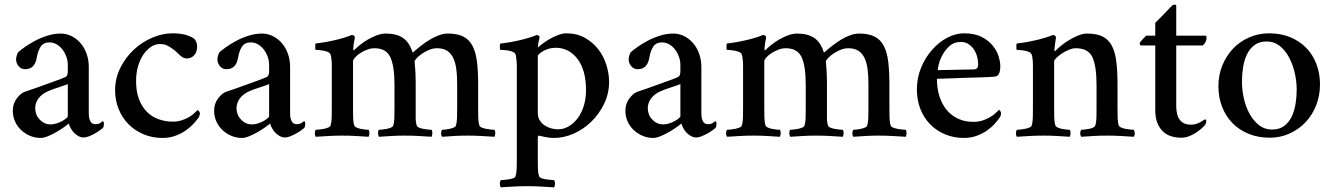

<svg xmlns="http://www.w3.org/2000/svg" viewBox="-20 -584 5722 824"><path d="M197 -50Q209 -50 222 -54Q235 -58 246 -64Q257 -70 264 -76Q271 -82 271 -85V-223Q253 -216 226.5 -207.5Q200 -199 185 -192Q160 -181 145.5 -162Q131 -143 131 -118Q132 -89 151.5 -69.5Q171 -50 197 -50ZM155 8Q130 8 108 -1.5Q86 -11 69.5 -27Q53 -43 44 -64Q35 -85 35 -109Q35 -139 52 -161.5Q69 -184 86 -190Q105 -196 130 -205Q155 -214 180 -223Q205 -232 227 -240Q249 -248 262 -254Q271 -259 271 -279V-305Q271 -323 265 -340Q259 -357 248.5 -371Q238 -385 223.5 -393.5Q209 -402 192 -402Q166 -402 154 -383Q142 -364 137 -333Q128 -287 88 -287Q71 -287 60 -300Q49 -313 49 -330Q49 -335 51.5 -344.5Q54 -354 58 -360Q68 -369 87 -382.5Q106 -396 130.5 -409Q155 -422 183.5 -431Q212 -440 241 -440Q265 -440 287 -429Q309 -418 325.5 -399Q342 -380 351.5 -353.5Q361 -327 361 -297V-97Q361 -77 367.5 -64Q374 -51 390 -51Q402 -51 410.5 -56.5Q419 -62 421 -64Q424 -63 425 -59.5Q426 -56 426 -53Q426 -42 422 -35Q417 -31 407.5 -24Q398 -17 386 -10.5Q374 -4 361.5 1Q349 6 339 6Q328 6 317.5 0.5Q307 -5 298.5 -13.5Q290 -22 284 -33Q278 -44 275 -54Q271 -50 256.5 -39.5Q242 -29 224 -18.5Q206 -8 187 0Q168 8 155 8Z M826 -385Q826 -360 813 -346.5Q800 -333 783 -333Q766 -333 751.5 -347.5Q737 -362 724 -372Q708 -384 696 -389.5Q684 -395 665 -395Q646 -395 628 -383Q610 -371 595.5 -350Q581 -329 572.5 -300Q564 -271 564 -236Q564 -190 577 -157Q590 -124 611.5 -103Q633 -82 661.5 -72Q690 -62 721 -62Q742 -62 759 -67.5Q776 -73 789.5 -80.5Q803 -88 812.5 -97Q822 -106 828 -112Q830 -111 834 -107Q838 -103 838 -97Q838 -93 836 -88Q834 -83 832 -79Q825 -69 811.5 -54Q798 -39 778.5 -25Q759 -11 733.5 -1.5Q708 8 677 8Q633 8 595.5 -8Q558 -24 531 -51.5Q504 -79 489 -116.5Q474 -154 474 -196Q474 -248 496.5 -293Q519 -338 554.5 -371Q590 -404 634 -422.5Q678 -441 720 -441Q751 -441 774.5 -435Q798 -429 813 -418Q818 -414 822 -405Q826 -396 826 -385Z M1061 -50Q1073 -50 1086 -54Q1099 -58 1110 -64Q1121 -70 1128 -76Q1135 -82 1135 -85V-223Q1117 -216 1090.5 -207.5Q1064 -199 1049 -192Q1024 -181 1009.5 -162Q995 -143 995 -118Q996 -89 1015.5 -69.5Q1035 -50 1061 -50ZM1019 8Q994 8 972 -1.5Q950 -11 933.5 -27Q917 -43 908 -64Q899 -85 899 -109Q899 -139 916 -161.5Q933 -184 950 -190Q969 -196 994 -205Q1019 -214 1044 -223Q1069 -232 1091 -240Q1113 -248 1126 -254Q1135 -259 1135 -279V-305Q1135 -323 1129 -340Q1123 -357 1112.5 -371Q1102 -385 1087.5 -393.5Q1073 -402 1056 -402Q1030 -402 1018 -383Q1006 -364 1001 -333Q992 -287 952 -287Q935 -287 924 -300Q913 -313 913 -330Q913 -335 915.5 -344.5Q918 -354 922 -360Q932 -369 951 -382.5Q970 -396 994.5 -409Q1019 -422 1047.5 -431Q1076 -440 1105 -440Q1129 -440 1151 -429Q1173 -418 1189.5 -399Q1206 -380 1215.5 -353.5Q1225 -327 1225 -297V-97Q1225 -77 1231.5 -64Q1238 -51 1254 -51Q1266 -51 1274.5 -56.5Q1283 -62 1285 -64Q1288 -63 1289 -59.5Q1290 -56 1290 -53Q1290 -42 1286 -35Q1281 -31 1271.5 -24Q1262 -17 1250 -10.5Q1238 -4 1225.5 1Q1213 6 1203 6Q1192 6 1181.5 0.5Q1171 -5 1162.5 -13.5Q1154 -22 1148 -33Q1142 -44 1139 -54Q1135 -50 1120.5 -39.5Q1106 -29 1088 -18.5Q1070 -8 1051 0Q1032 8 1019 8Z M1636 -440Q1681 -440 1709 -421.5Q1737 -403 1751 -358Q1768 -373 1786.5 -387.5Q1805 -402 1825 -414Q1845 -426 1864.5 -433Q1884 -440 1902 -440Q1943 -440 1968.5 -427Q1994 -414 2008 -387Q2022 -360 2027 -319Q2032 -278 2032 -222V-123Q2032 -98 2032.5 -78Q2033 -58 2038 -44Q2039 -40 2047.5 -36.5Q2056 -33 2066.5 -31Q2077 -29 2087 -28Q2097 -27 2102 -27Q2106 -21 2105.5 -12Q2105 -3 2102 3Q2071 1 2043.5 -0.5Q2016 -2 1986 -2Q1957 -2 1931.5 -0.5Q1906 1 1877 3Q1873 -3 1873 -12Q1873 -21 1877 -27Q1882 -27 1891 -28Q1900 -29 1909.5 -31Q1919 -33 1927 -36.5Q1935 -40 1936 -44Q1941 -58 1941.5 -78Q1942 -98 1942 -124V-224Q1942 -258 1938.5 -286Q1935 -314 1925.5 -334.5Q1916 -355 1899 -366Q1882 -377 1855 -377Q1838 -377 1820.5 -369.5Q1803 -362 1789.5 -352.5Q1776 -343 1767.5 -333.5Q1759 -324 1759 -319L1760 -315V-309Q1762 -292 1763 -270Q1764 -248 1764 -231V-124Q1764 -98 1764 -78Q1764 -58 1769 -44Q1770 -40 1778 -36.5Q1786 -33 1796.5 -31Q1807 -29 1817 -28Q1827 -27 1832 -27Q1836 -21 1835.5 -12Q1835 -3 1832 3Q1802 1 1774.5 -0.5Q1747 -2 1717 -2Q1688 -2 1662.5 -0.5Q1637 1 1606 3Q1603 -3 1602.5 -12Q1602 -21 1606 -27Q1611 -27 1620.5 -28Q1630 -29 1640 -31Q1650 -33 1658 -36.5Q1666 -40 1667 -44Q1672 -58 1672.5 -78Q1673 -98 1673 -124V-220Q1673 -301 1655 -339Q1637 -377 1587 -377Q1571 -377 1554.5 -370.5Q1538 -364 1524.5 -355Q1511 -346 1503 -336.5Q1495 -327 1495 -321V-124Q1495 -100 1495.5 -79Q1496 -58 1501 -44Q1503 -40 1510.5 -36.5Q1518 -33 1528 -31Q1538 -29 1547.5 -28Q1557 -27 1562 -27Q1566 -21 1565.5 -12Q1565 -3 1562 3Q1531 1 1505 -0.5Q1479 -2 1449 -2Q1420 -2 1392.5 -0.5Q1365 1 1335 3Q1331 -3 1331 -12Q1331 -21 1335 -27Q1340 -27 1349.5 -28Q1359 -29 1369.5 -31Q1380 -33 1388.5 -36.5Q1397 -40 1398 -44Q1403 -58 1403.5 -78Q1404 -98 1404 -124V-288Q1404 -293 1404 -301.5Q1404 -310 1403.5 -319.5Q1403 -329 1401.5 -338Q1400 -347 1398 -351Q1395 -358 1386 -361.5Q1377 -365 1366 -367Q1355 -369 1346 -369.5Q1337 -370 1334 -370Q1333 -371 1333 -383.5Q1333 -396 1334 -397Q1377 -402 1419 -412Q1461 -422 1490 -434Q1495 -434 1499 -430.5Q1503 -427 1503 -425Q1503 -422 1501.5 -414.5Q1500 -407 1498.5 -398.5Q1497 -390 1496.5 -382.5Q1496 -375 1496 -373Q1496 -368 1498 -368Q1499 -368 1502 -371Q1511 -380 1526 -392Q1541 -404 1559 -414.5Q1577 -425 1597 -432.5Q1617 -440 1636 -440Z M2364 -379Q2349 -379 2335.5 -375Q2322 -371 2311.5 -365Q2301 -359 2294.5 -353Q2288 -347 2288 -343V-99Q2288 -81 2296.5 -67.5Q2305 -54 2318 -45.5Q2331 -37 2346 -33Q2361 -29 2374 -29Q2400 -29 2422 -42.5Q2444 -56 2460.5 -78.5Q2477 -101 2486 -131.5Q2495 -162 2495 -196Q2495 -283 2458.5 -331Q2422 -379 2364 -379ZM2410 -441Q2456 -441 2490.5 -421.5Q2525 -402 2548 -372Q2571 -342 2582.5 -305Q2594 -268 2594 -233Q2594 -182 2572.5 -138Q2551 -94 2517.5 -61.5Q2484 -29 2442 -10.5Q2400 8 2358 8Q2338 8 2319.5 4Q2301 0 2292 -2Q2288 -2 2288 11V94Q2288 119 2288.5 139.5Q2289 160 2294 173Q2296 178 2304 181Q2312 184 2322.5 185.5Q2333 187 2343 188Q2353 189 2358 189Q2362 196 2362 204.5Q2362 213 2358 220Q2328 218 2300 216.5Q2272 215 2243 215Q2213 215 2186 216.5Q2159 218 2129 220Q2125 213 2125 204.5Q2125 196 2129 189Q2134 189 2144 188Q2154 187 2164 185.5Q2174 184 2182.5 181Q2191 178 2192 173Q2197 159 2197.5 138.5Q2198 118 2198 93V-292Q2198 -297 2198 -305Q2198 -313 2197 -322Q2196 -331 2195 -339Q2194 -347 2192 -352Q2189 -358 2179.5 -362Q2170 -366 2159.5 -367.5Q2149 -369 2139.5 -369.5Q2130 -370 2127 -370Q2125 -375 2125 -383.5Q2125 -392 2127 -397Q2171 -402 2213 -412Q2255 -422 2284 -434Q2288 -434 2292 -430.5Q2296 -427 2296 -425Q2295 -420 2292 -407.5Q2289 -395 2289 -387Q2289 -378 2293 -384Q2303 -393 2317.5 -403Q2332 -413 2348 -421.5Q2364 -430 2380 -435.5Q2396 -441 2410 -441Z M2826 -50Q2838 -50 2851 -54Q2864 -58 2875 -64Q2886 -70 2893 -76Q2900 -82 2900 -85V-223Q2882 -216 2855.5 -207.5Q2829 -199 2814 -192Q2789 -181 2774.5 -162Q2760 -143 2760 -118Q2761 -89 2780.5 -69.5Q2800 -50 2826 -50ZM2784 8Q2759 8 2737 -1.5Q2715 -11 2698.5 -27Q2682 -43 2673 -64Q2664 -85 2664 -109Q2664 -139 2681 -161.5Q2698 -184 2715 -190Q2734 -196 2759 -205Q2784 -214 2809 -223Q2834 -232 2856 -240Q2878 -248 2891 -254Q2900 -259 2900 -279V-305Q2900 -323 2894 -340Q2888 -357 2877.5 -371Q2867 -385 2852.5 -393.5Q2838 -402 2821 -402Q2795 -402 2783 -383Q2771 -364 2766 -333Q2757 -287 2717 -287Q2700 -287 2689 -300Q2678 -313 2678 -330Q2678 -335 2680.5 -344.5Q2683 -354 2687 -360Q2697 -369 2716 -382.5Q2735 -396 2759.5 -409Q2784 -422 2812.5 -431Q2841 -440 2870 -440Q2894 -440 2916 -429Q2938 -418 2954.5 -399Q2971 -380 2980.5 -353.5Q2990 -327 2990 -297V-97Q2990 -77 2996.5 -64Q3003 -51 3019 -51Q3031 -51 3039.5 -56.5Q3048 -62 3050 -64Q3053 -63 3054 -59.5Q3055 -56 3055 -53Q3055 -42 3051 -35Q3046 -31 3036.5 -24Q3027 -17 3015 -10.5Q3003 -4 2990.5 1Q2978 6 2968 6Q2957 6 2946.5 0.5Q2936 -5 2927.5 -13.5Q2919 -22 2913 -33Q2907 -44 2904 -54Q2900 -50 2885.5 -39.5Q2871 -29 2853 -18.5Q2835 -8 2816 0Q2797 8 2784 8Z M3401 -440Q3446 -440 3474 -421.5Q3502 -403 3516 -358Q3533 -373 3551.5 -387.5Q3570 -402 3590 -414Q3610 -426 3629.5 -433Q3649 -440 3667 -440Q3708 -440 3733.5 -427Q3759 -414 3773 -387Q3787 -360 3792 -319Q3797 -278 3797 -222V-123Q3797 -98 3797.5 -78Q3798 -58 3803 -44Q3804 -40 3812.5 -36.5Q3821 -33 3831.5 -31Q3842 -29 3852 -28Q3862 -27 3867 -27Q3871 -21 3870.5 -12Q3870 -3 3867 3Q3836 1 3808.5 -0.5Q3781 -2 3751 -2Q3722 -2 3696.5 -0.5Q3671 1 3642 3Q3638 -3 3638 -12Q3638 -21 3642 -27Q3647 -27 3656 -28Q3665 -29 3674.5 -31Q3684 -33 3692 -36.5Q3700 -40 3701 -44Q3706 -58 3706.5 -78Q3707 -98 3707 -124V-224Q3707 -258 3703.5 -286Q3700 -314 3690.5 -334.5Q3681 -355 3664 -366Q3647 -377 3620 -377Q3603 -377 3585.5 -369.5Q3568 -362 3554.5 -352.5Q3541 -343 3532.5 -333.5Q3524 -324 3524 -319L3525 -315V-309Q3527 -292 3528 -270Q3529 -248 3529 -231V-124Q3529 -98 3529 -78Q3529 -58 3534 -44Q3535 -40 3543 -36.5Q3551 -33 3561.5 -31Q3572 -29 3582 -28Q3592 -27 3597 -27Q3601 -21 3600.5 -12Q3600 -3 3597 3Q3567 1 3539.5 -0.5Q3512 -2 3482 -2Q3453 -2 3427.5 -0.5Q3402 1 3371 3Q3368 -3 3367.5 -12Q3367 -21 3371 -27Q3376 -27 3385.5 -28Q3395 -29 3405 -31Q3415 -33 3423 -36.5Q3431 -40 3432 -44Q3437 -58 3437.5 -78Q3438 -98 3438 -124V-220Q3438 -301 3420 -339Q3402 -377 3352 -377Q3336 -377 3319.5 -370.5Q3303 -364 3289.5 -355Q3276 -346 3268 -336.5Q3260 -327 3260 -321V-124Q3260 -100 3260.5 -79Q3261 -58 3266 -44Q3268 -40 3275.5 -36.5Q3283 -33 3293 -31Q3303 -29 3312.5 -28Q3322 -27 3327 -27Q3331 -21 3330.5 -12Q3330 -3 3327 3Q3296 1 3270 -0.5Q3244 -2 3214 -2Q3185 -2 3157.5 -0.5Q3130 1 3100 3Q3096 -3 3096 -12Q3096 -21 3100 -27Q3105 -27 3114.5 -28Q3124 -29 3134.5 -31Q3145 -33 3153.5 -36.5Q3162 -40 3163 -44Q3168 -58 3168.5 -78Q3169 -98 3169 -124V-288Q3169 -293 3169 -301.5Q3169 -310 3168.5 -319.5Q3168 -329 3166.5 -338Q3165 -347 3163 -351Q3160 -358 3151 -361.5Q3142 -365 3131 -367Q3120 -369 3111 -369.5Q3102 -370 3099 -370Q3098 -371 3098 -383.5Q3098 -396 3099 -397Q3142 -402 3184 -412Q3226 -422 3255 -434Q3260 -434 3264 -430.5Q3268 -427 3268 -425Q3268 -422 3266.5 -414.5Q3265 -407 3263.5 -398.5Q3262 -390 3261.5 -382.5Q3261 -375 3261 -373Q3261 -368 3263 -368Q3264 -368 3267 -371Q3276 -380 3291 -392Q3306 -404 3324 -414.5Q3342 -425 3362 -432.5Q3382 -440 3401 -440Z M4103 -404Q4074 -404 4055 -386.5Q4036 -369 4024.5 -347.5Q4013 -326 4008.5 -306.5Q4004 -287 4005 -283Q4007 -283 4029 -283.5Q4051 -284 4077.5 -284.5Q4104 -285 4128 -285.5Q4152 -286 4158 -286Q4178 -286 4178 -307Q4178 -320 4174.5 -336.5Q4171 -353 4162 -368Q4153 -383 4138.5 -393.5Q4124 -404 4103 -404ZM4117 -441Q4163 -441 4193 -425.5Q4223 -410 4241 -387.5Q4259 -365 4266 -341Q4273 -317 4273 -300Q4273 -280 4267.5 -268Q4262 -256 4248 -255Q4238 -254 4217.5 -253Q4197 -252 4172 -251.5Q4147 -251 4120 -250Q4093 -249 4069 -248Q4045 -247 4026.5 -246.5Q4008 -246 4001 -246Q4001 -204 4012 -170Q4023 -136 4043.5 -111.5Q4064 -87 4093 -74Q4122 -61 4157 -61Q4178 -61 4195.5 -66.5Q4213 -72 4227 -80Q4241 -88 4251 -97Q4261 -106 4267 -113Q4269 -112 4272.5 -108Q4276 -104 4276 -97Q4276 -87 4270 -79Q4263 -69 4250 -54Q4237 -39 4217.5 -25Q4198 -11 4172.5 -1.5Q4147 8 4116 8Q4073 8 4036 -7.5Q3999 -23 3972 -50.5Q3945 -78 3930 -116Q3915 -154 3915 -200Q3915 -250 3933 -293.5Q3951 -337 3980 -370Q4009 -403 4045 -422Q4081 -441 4117 -441Z M4646 -440Q4687 -440 4712.5 -427Q4738 -414 4752 -387Q4766 -360 4771 -319Q4776 -278 4776 -222V-123Q4776 -98 4776.5 -78Q4777 -58 4782 -44Q4784 -40 4792 -36.5Q4800 -33 4810.5 -31Q4821 -29 4831 -28Q4841 -27 4846 -27Q4850 -21 4850 -12Q4850 -3 4846 3Q4816 1 4788.5 -0.5Q4761 -2 4731 -2Q4701 -2 4676 -0.5Q4651 1 4620 3Q4616 -3 4616 -12Q4616 -21 4620 -27Q4625 -27 4634.5 -28Q4644 -29 4654 -31Q4664 -33 4671.5 -36.5Q4679 -40 4680 -44Q4685 -58 4685.5 -78Q4686 -98 4686 -124V-218Q4686 -301 4668 -339Q4650 -377 4597 -377Q4583 -377 4566.5 -370Q4550 -363 4536 -353.5Q4522 -344 4513 -335Q4504 -326 4504 -321V-124Q4504 -100 4504.5 -79Q4505 -58 4510 -44Q4512 -40 4519.5 -36.5Q4527 -33 4537 -31Q4547 -29 4556.5 -28Q4566 -27 4571 -27Q4575 -21 4574.5 -12Q4574 -3 4571 3Q4540 1 4514 -0.5Q4488 -2 4458 -2Q4429 -2 4401.5 -0.5Q4374 1 4344 3Q4340 -3 4340 -12Q4340 -21 4344 -27Q4349 -27 4358.5 -28Q4368 -29 4378.5 -31Q4389 -33 4397.5 -36.5Q4406 -40 4407 -44Q4412 -58 4412.5 -78Q4413 -98 4413 -124V-288Q4413 -293 4413 -301.5Q4413 -310 4412.5 -319.5Q4412 -329 4410.5 -338Q4409 -347 4407 -351Q4404 -358 4395 -361.5Q4386 -365 4375 -367Q4364 -369 4355 -369.5Q4346 -370 4343 -370Q4342 -371 4342 -383.5Q4342 -396 4343 -397Q4386 -402 4428 -412Q4470 -422 4499 -434Q4504 -434 4508 -430.5Q4512 -427 4512 -425Q4512 -422 4510.5 -414Q4509 -406 4508 -396.5Q4507 -387 4506 -379Q4505 -371 4505 -369Q4505 -365 4507 -365Q4509 -365 4511 -367Q4519 -376 4534.5 -388.5Q4550 -401 4569 -412.5Q4588 -424 4608 -432Q4628 -440 4646 -440Z M5153 -431Q5157 -431 5157.5 -427.5Q5158 -424 5158 -419Q5158 -412 5153.5 -403.5Q5149 -395 5142 -389H5028V-129Q5028 -49 5091 -49Q5112 -49 5130 -59Q5148 -69 5152 -72Q5157 -70 5157 -64Q5157 -59 5155 -54Q5153 -49 5151 -47Q5147 -42 5137 -33Q5127 -24 5113.5 -15Q5100 -6 5083.5 0.5Q5067 7 5049 7Q5029 7 5009 1.5Q4989 -4 4973.5 -17.5Q4958 -31 4948 -54Q4938 -77 4938 -112V-389H4876Q4874 -389 4872.5 -393Q4871 -397 4871 -399Q4872 -402 4876 -406.5Q4880 -411 4884.5 -416Q4889 -421 4893.5 -425.5Q4898 -430 4899 -431H4938V-486Q4947 -495 4958 -506Q4969 -517 4979.5 -528Q4990 -539 4998 -547.5Q5006 -556 5010 -560Q5015 -564 5021.5 -564Q5028 -564 5028 -560V-431Z M5416 -406Q5385 -406 5364.5 -391Q5344 -376 5332 -351.5Q5320 -327 5315 -296Q5310 -265 5310 -234Q5310 -199 5318 -162.5Q5326 -126 5342.5 -96Q5359 -66 5383 -47Q5407 -28 5439 -28Q5470 -28 5490.5 -43Q5511 -58 5523 -82.5Q5535 -107 5540 -137.5Q5545 -168 5545 -199Q5545 -235 5536.5 -271.5Q5528 -308 5512 -338Q5496 -368 5472 -387Q5448 -406 5416 -406ZM5427 -441Q5477 -441 5517 -424.5Q5557 -408 5585.5 -379Q5614 -350 5629.5 -309.5Q5645 -269 5645 -222Q5645 -174 5628.5 -132Q5612 -90 5583 -59.5Q5554 -29 5514.5 -11Q5475 7 5429 7Q5379 7 5338 -10Q5297 -27 5268.5 -56.5Q5240 -86 5224.5 -126.5Q5209 -167 5209 -214Q5209 -262 5226 -303.5Q5243 -345 5272 -375.5Q5301 -406 5341 -423.5Q5381 -441 5427 -441Z"/></svg>

Font: Vermiglione Medium
Style: Regular
Weight: 500
Version: Version 1.000